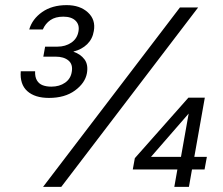

<svg xmlns="http://www.w3.org/2000/svg" viewBox="-20 -729 868 749"><path d="M171 -347Q116 -347 86.5 -373.5Q57 -400 61 -451H117Q116 -429 124 -415.5Q132 -402 146.5 -396.5Q161 -391 180 -391Q212 -391 234 -406.5Q256 -422 260 -449Q265 -478 247 -493Q229 -508 197 -508H149L156 -547H204Q235 -547 258 -562.5Q281 -578 286 -606Q291 -632 275 -648Q259 -664 227 -664Q196 -664 176.5 -650.5Q157 -637 147 -614H94Q106 -655 144.5 -682Q183 -709 240 -709Q292 -709 323 -680.5Q354 -652 346 -608Q341 -577 320 -556.5Q299 -536 267 -528V-527Q294 -518 309.5 -497.5Q325 -477 319 -443Q312 -405 272.5 -376Q233 -347 171 -347ZM148 0 682 -700H753L219 0ZM660 0 672 -68H498L506 -112L715 -348H779L738 -117H787L778 -68H729L717 0ZM569 -117H686L716 -286Z"/></svg>

Font: DM Sans 9pt Light
Style: Italic
Weight: 300
Italic angle: -10°
Version: Version 4.004;gftools[0.9.30]